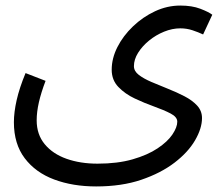

<svg xmlns="http://www.w3.org/2000/svg" viewBox="-20 -439 800 691"><path d="M30 1Q30 -35 40 -79Q50 -123 72 -176L144 -148Q128 -106 120 -71Q112 -36 112 -6Q112 45 141 80Q170 115 219.5 132.5Q269 150 331 150Q403 150 457 134.5Q511 119 547 95Q583 71 600.5 45Q618 19 618 -1Q618 -18 594 -30.5Q570 -43 535 -55.5Q500 -68 465 -84.5Q430 -101 406 -126Q382 -151 382 -188Q382 -229 402.5 -269.5Q423 -310 458.5 -344Q494 -378 538 -398.5Q582 -419 629 -419Q671 -419 701 -407.5Q731 -396 744 -386L711 -315Q694 -323 673 -330Q652 -337 629 -337Q600 -337 570.5 -325Q541 -313 516.5 -293Q492 -273 477 -249Q462 -225 462 -201Q462 -183 479.5 -169.5Q497 -156 525 -144Q553 -132 584.5 -119.5Q616 -107 644 -92.5Q672 -78 689.5 -59Q707 -40 707 -14Q707 23 682 66Q657 109 608 146.5Q559 184 488.5 208Q418 232 326 232Q242 232 175 207Q108 182 69 130.5Q30 79 30 1Z"/></svg>

Font: Noto IKEA Arabic
Style: Regular
Weight: 400
Designer: Monotype Design Team
Foundry: Monotype Imaging Inc.
Version: Version 1.200